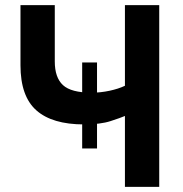

<svg xmlns="http://www.w3.org/2000/svg" viewBox="-20 -730 716 750"><path d="M468 0V-277Q452 -270 412 -257Q372 -244 308 -244Q184 -244 122 -299Q60 -354 60 -475V-710H194V-490Q194 -427 226 -397.5Q258 -368 338 -368Q373 -368 408 -375.5Q443 -383 468 -395V-710H602V0ZM359 -150H301V-486H359Z"/></svg>

Font: Raleway
Style: Bold
Weight: 700
Designer: Matt McInerney, Pablo Impallari, Rodrigo Fuenzalida
Foundry: Matt McInerney, Pablo Impallari, Rodrigo Fuenzalida
Version: Version 4.026